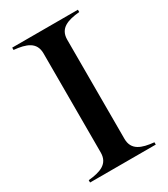

<svg xmlns="http://www.w3.org/2000/svg" viewBox="-175 -782 755 863"><g transform="rotate(-30 202.5 -350.0)"><path d="M32 -12V0H373V-12C310 -18 264 -34 264 -93V-607C264 -666 310 -682 373 -688V-700H32V-688C95 -682 141 -666 141 -607V-93C141 -34 95 -18 32 -12Z"/></g></svg>

Font: Sprat Medium
Style: Regular
Weight: 500
Designer: Ethan Nakache
Foundry: Collletttivo
Version: Version 2.000;Glyphs 3.2 (3217)